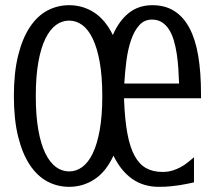

<svg xmlns="http://www.w3.org/2000/svg" viewBox="-20 -703 820 736"><path d="M602.5 -43.9Q624 -43.9 641.4 -49.3Q658.7 -54.7 673.3 -62.7Q688 -70.8 700.2 -80.8Q712.4 -90.8 723.6 -100.1V-3.9Q710.9 -1.5 698 1.5Q685.1 4.4 669.2 6.8Q653.3 9.3 633.8 11.2Q614.3 13.2 588.9 13.2Q529.8 13.2 486.3 -17.6Q442.9 -48.3 415 -106.4Q386.7 -44.9 342.5 -15.9Q298.3 13.2 245.1 13.2Q200.2 13.2 161.6 -7.3Q123 -27.8 94.5 -70.6Q65.9 -113.3 49.6 -179Q33.2 -244.6 33.2 -335Q33.2 -424.8 49.6 -490.5Q65.9 -556.2 94.5 -599.1Q123 -642.1 161.6 -662.6Q200.2 -683.1 245.1 -683.1Q297.4 -683.1 340.6 -655.3Q383.8 -627.4 412.6 -568.8Q436 -623 473.6 -653.1Q511.2 -683.1 564 -683.1Q613.3 -683.1 648.7 -660.4Q684.1 -637.7 706.8 -594.5Q729.5 -551.3 740 -488.3Q750.5 -425.3 750.5 -344.2V-326.2H455.6V-319.8Q458.5 -244.1 468.3 -191.4Q478 -138.7 495.8 -106Q513.7 -73.2 540 -58.6Q566.4 -43.9 602.5 -43.9ZM372.1 -335Q372.1 -410.2 362.3 -464.8Q352.5 -519.5 335.4 -554.9Q318.4 -590.3 295.2 -607.2Q272 -624 245.1 -624Q217.8 -624 194.6 -607.2Q171.4 -590.3 154.1 -554.9Q136.7 -519.5 127 -464.8Q117.2 -410.2 117.2 -335Q117.2 -259.3 127 -204.6Q136.7 -149.9 154.1 -114.7Q171.4 -79.6 194.6 -62.7Q217.8 -45.9 245.1 -45.9Q272 -45.9 295.2 -62.7Q318.4 -79.6 335.4 -114.7Q352.5 -149.9 362.3 -204.6Q372.1 -259.3 372.1 -335ZM666.5 -382.8Q665.5 -411.1 663.6 -440.4Q661.6 -469.7 657.5 -497.1Q653.3 -524.4 646.2 -548.3Q639.2 -572.3 627.9 -589.8Q616.7 -607.4 600.6 -617.7Q584.5 -627.9 562.5 -627.9Q533.2 -627.9 513.9 -606.4Q494.6 -585 482.7 -550.3Q470.7 -515.6 464.8 -471.7Q459 -427.7 456.5 -382.8Z"/></svg>

Font: Crushed
Style: Regular
Weight: 400
Width: 3
Designer: Astigmatic (AOETI)
Foundry: Astigmatic (AOETI)
Version: Version 001.000